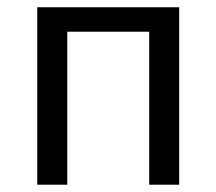

<svg xmlns="http://www.w3.org/2000/svg" viewBox="-20 -506 593 526"><path d="M82 0V-486.1H470.9V0H388.7V-419.1H164.3V0Z"/></svg>

Font: Source Sans 3 Variable
Style: Regular
Weight: 200
Designer: Paul D. Hunt
Foundry: Adobe Systems Incorporated
Version: Version 3.026